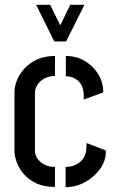

<svg xmlns="http://www.w3.org/2000/svg" viewBox="-20 -775 484 796"><path d="M205 -603 130 -755H188L230 -670L271 -755H330L254 -603ZM208 0Q161 0 128.5 -16Q96 -32 76.5 -56Q57 -80 48.5 -105Q40 -130 40 -148V-395Q40 -416 50 -441.5Q60 -467 80.5 -490Q101 -513 133 -528Q165 -543 208 -543V-460Q182 -460 163 -449Q144 -438 134.5 -422.5Q125 -407 125 -392V-148Q125 -133 135 -118Q145 -103 163.5 -93Q182 -83 208 -83ZM252 1V-83Q275 -83 294 -92Q313 -101 325 -118Q337 -135 338 -159L339 -182L419 -151Q420 -110 395.5 -75.5Q371 -41 332.5 -20Q294 1 252 1ZM327 -362V-386Q325 -413 314 -428.5Q303 -444 286.5 -451.5Q270 -459 253 -459V-543Q296 -543 331 -522.5Q366 -502 387 -468Q408 -434 408 -392Z"/></svg>

Font: Stick No Bills Medium
Style: Regular
Weight: 500
Version: Version 2.000